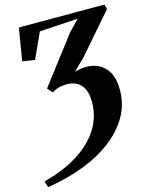

<svg xmlns="http://www.w3.org/2000/svg" viewBox="-138 -830 876 1108"><g transform="rotate(-15 300.0 -276.0)"><path d="M9.5 190.5 -3 153.5Q118.5 122 204.2 67.8Q290 13.5 335.5 -59.2Q381 -132 381 -219Q381 -285.5 351.2 -320.2Q321.5 -355 264.5 -355Q237.5 -355 215.2 -348.5Q193 -342 176 -330.5L150 -360.5L363.5 -640L425.5 -704L195.5 -690L126 -538L52.5 -549.5L84.5 -743H595.5L603.5 -714.5L399.5 -479.5L331 -412Q347 -417 363 -420Q379 -423 400 -423Q469 -423 511.5 -378.8Q554 -334.5 554.5 -248Q555.5 -160.5 514 -88Q472.5 -15.5 398.5 40.8Q324.5 97 225 134.8Q125.5 172.5 9.5 190.5Z"/></g></svg>

Font: Merriweather 96pt ExtraBold
Style: Italic
Weight: 800
Italic angle: -7.8°
Version: Version 2.101